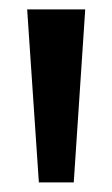

<svg xmlns="http://www.w3.org/2000/svg" viewBox="-20 -828 240 410"><path d="M63 -438.5 38 -808H162L137.5 -438.5Z"/></svg>

Font: Encode Sans Condensed Condensed SemiBold
Style: Regular
Weight: 600
Width: 3
Designer: Multiple Designers
Foundry: Impallari Type
Version: Version 3.000; ttfautohint (v1.8.3) -l 8 -r 50 -G 200 -x 14 